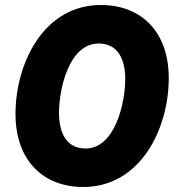

<svg xmlns="http://www.w3.org/2000/svg" viewBox="-20 -734 705 768"><path d="M313 14C540 14 655 -216 655 -422C655 -602 550 -714 383 -714C157 -714 42 -484 42 -278C42 -91 154 14 313 14ZM322 -140C253 -140 216 -192 216 -283C216 -374 254 -560 375 -560C444 -560 481 -508 481 -417C481 -327 442 -140 322 -140Z"/></svg>

Font: Fixel Display 20240404 ExBold
Style: Italic
Weight: 800
Italic angle: -10°
Designer: AlfaBravo + MacPaw
Foundry: Kyrylo Tkachov, Marchela Mozhyna, Serhii Makarenko, Maria Weinstein, Zakhar Kryvoshyya
Version: Version 1.211;Glyphs 3.2 (3225)